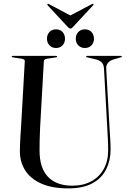

<svg xmlns="http://www.w3.org/2000/svg" viewBox="-20 -1001 700 1034"><path d="M558.5 -297.5 540 -632Q539 -651 529.8 -662.8Q520.5 -674.5 497.5 -681L449.5 -692Q446.5 -692.5 445.2 -693.5Q444 -694.5 444 -696Q444 -698 445.2 -699Q446.5 -700 449 -700H630.5Q633.5 -700 634.8 -699Q636 -698 636 -696Q636 -694.5 634.2 -693.5Q632.5 -692.5 628.5 -691.5L589 -680Q571 -674.5 561 -661.8Q551 -649 552 -631.5L570.5 -302Q572 -275 573.8 -248.8Q575.5 -222.5 575.5 -195Q575.5 -137.5 552.2 -90Q529 -42.5 478.8 -14.5Q428.5 13.5 348 13.5Q260 13.5 202 -12.5Q144 -38.5 115.5 -83.8Q87 -129 87 -186Q87 -200.5 88 -223.5Q89 -246.5 90.2 -270.2Q91.5 -294 93 -311L113.5 -671Q114 -677.5 109.2 -680.5Q104.5 -683.5 95 -685L49.5 -692Q43 -693.5 43 -696Q43 -698 44.5 -699Q46 -700 48.5 -700H282Q284.5 -700 286 -699Q287.5 -698 287.5 -696Q287.5 -694.5 286 -693.5Q284.5 -692.5 281 -692L234.5 -685Q225 -683.5 220.8 -680.5Q216.5 -677.5 216 -669L196 -314Q194 -276 193.5 -244.5Q193 -213 193 -191Q193 -95.5 239 -48.2Q285 -1 369 -1Q428 -1 471.5 -24.5Q515 -48 538.8 -91Q562.5 -134 562.5 -192Q562.5 -223.5 561 -249.8Q559.5 -276 558.5 -297.5ZM281.5 -742.5Q260 -742.5 246.5 -756.8Q233 -771 233 -793Q233 -814.5 246.5 -828.8Q260 -843 281.5 -843Q303.5 -843 316.8 -828.8Q330 -814.5 330 -792.5Q330 -771 316.8 -756.8Q303.5 -742.5 281.5 -742.5ZM437 -742.5Q415.5 -742.5 401.8 -756.8Q388 -771 388 -793Q388 -814.5 401.8 -828.8Q415.5 -843 437 -843Q459 -843 472.5 -828.8Q486 -814.5 486 -792.5Q486 -771 472.5 -756.8Q459 -742.5 437 -742.5ZM378.5 -907.5 244 -978.5Q238 -982 236 -980Q235 -979 234.8 -977Q234.5 -975 237 -972L342.5 -858.5Q347 -853 350.5 -850.2Q354 -847.5 359 -847.5Q364 -847.5 367.5 -850.2Q371 -853 375.5 -858.5L481 -972Q483.5 -975 483.5 -977Q483.5 -979 482 -980Q479.5 -982 474 -978.5L339.5 -907.5Z"/></svg>

Font: Fraunces 96pt
Style: Regular
Weight: 400
Version: Version 1.000;[b76b70a41]